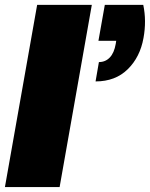

<svg xmlns="http://www.w3.org/2000/svg" viewBox="-20 -760 609 780"><path d="M405.8 -740.2H562Q575.7 -675.3 563 -606Q549.3 -528.3 499 -478.8Q448.7 -429.2 368.2 -429.2L381.8 -507.8Q408.2 -507.8 426 -526.4Q443.8 -544.9 450.2 -582L452.1 -594.2H379.9ZM0 0 130.9 -740.2H353L222.2 0Z"/></svg>

Font: SVN-Poppins Black
Style: Italic
Weight: 900
Italic angle: -10°
Designer: Ninad Kale (Devanagari), Jonny Pinhorn (Latin)
Foundry: Indian Type Foundry
Version: Version 3.002 2017